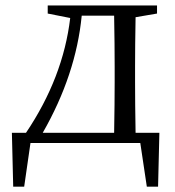

<svg xmlns="http://www.w3.org/2000/svg" viewBox="-20 -534 653 717"><path d="M139.6 -38.1H406.2Q408.2 -149.4 408.2 -227.5V-286.1Q408.2 -366.2 406.2 -475.6H285.2Q263.7 -254.9 139.6 -38.1ZM486.3 -38.1H575.2L570.3 163.1H528.3L503.9 0H93.8L70.3 163.1H29.3L24.4 -38.1H77.1Q215.8 -244.1 242.2 -466.8L158.2 -483.4V-513.7H566.4V-483.4L486.3 -469.7Q484.4 -360.4 484.4 -286.1V-227.5Q484.4 -149.4 486.3 -38.1Z"/></svg>

Font: GenYoMin JP Regular
Style: Regular
Weight: 400
Version: Version 1.001;PS 1;hotconv 16.6.51;makeotf.lib2.5.65220 DEVE